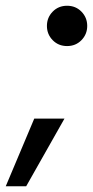

<svg xmlns="http://www.w3.org/2000/svg" viewBox="-69 -530 324 667"><path d="M-49 117 50 -118H155L22 117ZM164 -370Q134 -370 114 -390.5Q94 -411 94 -440Q94 -469 114 -489.5Q134 -510 164 -510Q194 -510 214 -489.5Q234 -469 234 -440Q234 -411 214 -390.5Q194 -370 164 -370Z"/></svg>

Font: Rethink Sans Medium
Style: Italic
Weight: 500
Italic angle: -10°
Designer: The Rethink Sans project authors (Hans Thiessen). DM Sans designed by Colophon Foundry.
Foundry: Rethink Communications LLC
Version: Version 1.001